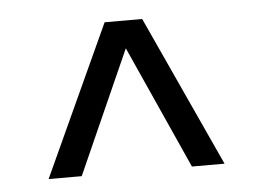

<svg xmlns="http://www.w3.org/2000/svg" viewBox="-34 -790 524 387"><g transform="rotate(-5 228.0 -596.5)"><path d="M50 -444 190 -749H266L406 -444H340L228 -693L117 -444Z"/></g></svg>

Font: Saira Thin
Style: Regular
Weight: 400
Version: Version 1.101